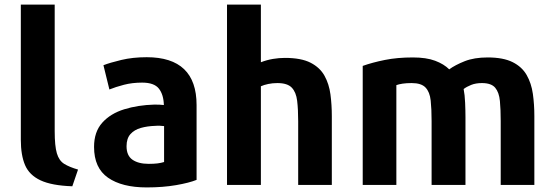

<svg xmlns="http://www.w3.org/2000/svg" viewBox="-20 -800 2420 839"><path d="M321 -59Q283 -70 260.5 -84Q238 -98 228.5 -130Q219 -162 219 -227V-780H71V-189Q71 -122 89.5 -78.5Q108 -35 157 -12Q206 11 296 14Z M839 -14V-341Q839 -550 621 -550Q560 -550 510 -538Q460 -526 432 -515L458 -409Q485 -420 521.5 -429.5Q558 -439 601 -439Q654 -439 674.5 -412.5Q695 -386 696 -341Q689 -342 678 -342.5Q667 -343 655 -343Q583 -341 523 -322.5Q463 -304 427 -264Q391 -224 391 -158Q391 -66 452 -23.5Q513 19 621 19Q692 19 749.5 9Q807 -1 839 -14ZM697 -92Q684 -88 668.5 -86Q653 -84 630 -84Q585 -84 559 -102Q533 -120 533 -161Q533 -195 550 -214Q567 -233 595.5 -241Q624 -249 658 -250Q669 -251 678.5 -250.5Q688 -250 697 -249Z M1430 8V-293Q1430 -342 1424 -387.5Q1418 -433 1398 -469Q1378 -505 1337 -526Q1296 -547 1225 -547Q1199 -547 1172.5 -542.5Q1146 -538 1120 -528V-780H972V8H1120V-423Q1133 -429 1152 -433Q1171 -437 1192 -437Q1236 -437 1255 -417Q1274 -397 1278.5 -359.5Q1283 -322 1283 -270V8Z M2315 8V-293Q2315 -344 2308.5 -390Q2302 -436 2281.5 -472Q2261 -508 2220 -528.5Q2179 -549 2111 -549Q2052 -549 2010.5 -532.5Q1969 -516 1943 -497Q1920 -520 1881.5 -534.5Q1843 -549 1784 -549Q1716 -549 1661.5 -538Q1607 -527 1565 -512V8H1712V-428Q1723 -432 1739.5 -434.5Q1756 -437 1779 -437Q1821 -437 1839.5 -417.5Q1858 -398 1862 -361Q1866 -324 1866 -271V8H2014V-288Q2014 -316 2012.5 -351Q2011 -386 2006 -411Q2019 -421 2039 -429Q2059 -437 2086 -437Q2127 -437 2144 -416.5Q2161 -396 2164.5 -358.5Q2168 -321 2168 -271V8Z"/></svg>

Font: Repo Bold
Style: Bold
Weight: 700
Designer: Stefan Peev
Foundry: Context Ltd
Version: Version 1.502